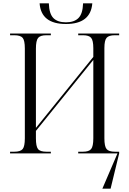

<svg xmlns="http://www.w3.org/2000/svg" viewBox="-20 -914 771 1144"><path d="M373 -771Q225 -771 216 -894H271Q273 -832 298 -806.5Q323 -781 373 -781Q422 -781 447.5 -806.5Q473 -832 475 -894H530Q520 -771 373 -771ZM40 0V-10H65Q102 -10 115 -26Q128 -42 128 -90V-625Q128 -673 115 -688.5Q102 -704 65 -704H40V-714H283V-704H256Q220 -704 207 -688Q194 -672 194 -624V-152L536 -575V-627Q536 -673 523 -688.5Q510 -704 475 -704H446V-714H690V-704H664Q629 -704 615.5 -689Q602 -674 602 -628V-90Q602 -42 615 -26Q628 -10 665 -10H690V0L639 210H590L680 0H446V-10H474Q510 -10 523 -26Q536 -42 536 -90V-557L194 -134V-90Q194 -42 206.5 -26Q219 -10 257 -10H283V0Z"/></svg>

Font: Noto Serif Display SemiCondensed Light
Style: Regular
Weight: 300
Width: 4
Designer: Monotype Design Team
Foundry: Monotype Imaging Inc.
Version: Version 2.009